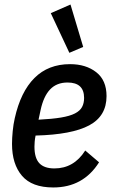

<svg xmlns="http://www.w3.org/2000/svg" viewBox="-20 -815 504 847"><path d="M215 12Q121 12 77 -39.5Q33 -91 33 -180Q33 -205 36 -236Q39 -267 45 -293Q71 -410 132 -471Q193 -532 289 -532Q359 -532 404.5 -496.5Q450 -461 450 -391Q450 -303 373.5 -262Q297 -221 137 -217Q134 -203 133 -190Q132 -177 132 -168Q132 -118 153.5 -95Q175 -72 220 -72Q306 -72 356 -151L417 -99Q347 12 215 12ZM278 -451Q230 -451 201 -420.5Q172 -390 159 -329L150 -287Q210 -290 249 -296.5Q288 -303 310.5 -314.5Q333 -326 342 -343Q351 -360 351 -383Q351 -451 278 -451ZM204 -757 291 -795 347 -608 286 -582Z"/></svg>

Font: IBM Plex Sans Condensed Medium
Style: Italic
Weight: 500
Width: 3
Italic angle: -11°
Designer: Mike Abbink, Paul van der Laan, Pieter van Rosmalen
Foundry: Bold Monday
Version: Version 1.3